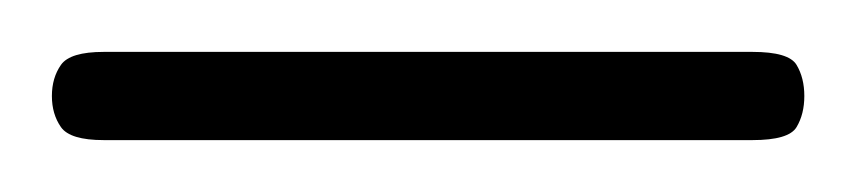

<svg xmlns="http://www.w3.org/2000/svg" viewBox="-40 -54 330 74"><path d="M0 0V-34H250V0ZM250 0V-34Q264 -34 267 -29Q270 -24 270 -17Q270 -10 267 -5Q264 0 250 0ZM0 0Q-13 0 -16.5 -5Q-20 -10 -20 -17Q-20 -24 -16.5 -29Q-13 -34 0 -34Z"/></svg>

Font: TitilliumWeb ExtraLight
Style: Regular
Weight: 400
Designer: Mohamed Gaber, Accademia di Belle Arti di Urbino and others
Foundry: Kief Type Foundry, Accademia di Belle Arti di Urbino and others
Version: Version 3.000; ttfautohint (v1.8.2)